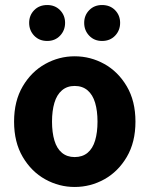

<svg xmlns="http://www.w3.org/2000/svg" viewBox="-20 -732 595 764"><path d="M277 12Q215 12 160 -18.5Q105 -49 70.5 -107.5Q36 -166 36 -248Q36 -330 70.5 -388.5Q105 -447 160 -477.5Q215 -508 277 -508Q340 -508 395 -477.5Q450 -447 484.5 -388.5Q519 -330 519 -248Q519 -166 484.5 -107.5Q450 -49 395 -18.5Q340 12 277 12ZM277 -107Q308 -107 328.5 -124Q349 -141 358.5 -173Q368 -205 368 -248Q368 -291 358.5 -323Q349 -355 328.5 -372.5Q308 -390 277 -390Q247 -390 226.5 -372.5Q206 -355 196.5 -323Q187 -291 187 -248Q187 -205 196.5 -173Q206 -141 226.5 -124Q247 -107 277 -107ZM168 -569Q136 -569 116 -590Q96 -611 96 -641Q96 -671 116 -691.5Q136 -712 168 -712Q199 -712 219 -691.5Q239 -671 239 -641Q239 -611 219 -590Q199 -569 168 -569ZM386 -569Q355 -569 335 -590Q315 -611 315 -641Q315 -671 335 -691.5Q355 -712 386 -712Q418 -712 438 -691.5Q458 -671 458 -641Q458 -611 438 -590Q418 -569 386 -569Z"/></svg>

Font: Mada
Style: Bold
Weight: 700
Designer: Khaled Hosny
Version: Version 1.5